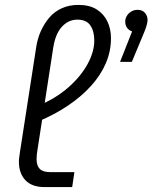

<svg xmlns="http://www.w3.org/2000/svg" viewBox="-20 -762 621 782"><path d="M162 0Q110 0 83.5 -28Q57 -56 57 -104Q57 -113 58.5 -122.5Q60 -132 61 -141L127 -567Q132 -603 146 -634.5Q160 -666 181 -690.5Q202 -715 232 -728.5Q262 -742 299 -742Q345 -742 374 -723.5Q403 -705 417.5 -674.5Q432 -644 432 -606Q432 -554 411.5 -505.5Q391 -457 351.5 -413Q312 -369 257 -332Q202 -295 135 -267L137 -332Q205 -360 256 -404Q307 -448 335.5 -499Q364 -550 364 -597Q364 -635 348 -658.5Q332 -682 295 -682Q259 -682 232.5 -653.5Q206 -625 197 -569L133 -154Q131 -143 130 -133Q129 -123 129 -114Q129 -87 142 -74Q155 -61 184 -61H283L274 0ZM469 -510 518 -634Q504 -639 497 -649.5Q490 -660 490 -674Q490 -687 497 -698Q504 -709 515.5 -715.5Q527 -722 540 -722Q560 -722 570.5 -709.5Q581 -697 581 -680Q581 -672 577 -658Q573 -644 567 -630L517 -510Z"/></svg>

Font: MuseoModerno Light
Style: Italic
Weight: 300
Italic angle: -9°
Designer: Pablo Cosgaya, Héctor Gatti, Marcela Romero, and the Authors of The MuseoModerno Project.
Foundry: Omnibus-Type Team
Version: Version 1.003